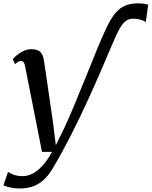

<svg xmlns="http://www.w3.org/2000/svg" viewBox="-62 -850 884 1120"><path d="M52.5 249.5Q23 249.5 -3 243.5Q-29 237.5 -42 231L-15 152.5Q-5.5 160.5 17.2 169Q40 177.5 70.5 177.5Q98 177.5 126.5 163.5Q155 149.5 184.2 118.2Q213.5 87 241.5 36H183L84.5 -463Q81 -481.5 75.2 -488Q69.5 -494.5 61.5 -494.5Q53 -494.5 44.8 -490Q36.5 -485.5 25.5 -475.5L13 -505Q17.5 -511.5 33.2 -525.5Q49 -539.5 72 -551.2Q95 -563 121.5 -563Q159.5 -563 175 -545Q190.5 -527 194.5 -495Q199.5 -464 204 -433Q208.5 -402 213 -371Q217.5 -340 222 -308.8Q226.5 -277.5 231 -246.2Q235.5 -215 240.2 -184Q245 -153 249 -122L263.5 -3L315 -107.5Q341 -163.5 371.2 -236.2Q401.5 -309 435.5 -393Q469.5 -477 505.5 -565.5Q536 -640 560.5 -691Q585 -742 610.2 -772.5Q635.5 -803 667.5 -816.8Q699.5 -830.5 745 -830.5Q766.5 -830.5 781 -827.8Q795.5 -825 802.5 -822.5L788.5 -721Q779.5 -728.5 759.2 -734.8Q739 -741 715 -741Q694 -741 677.5 -731.2Q661 -721.5 646.2 -700Q631.5 -678.5 615.8 -644Q600 -609.5 579 -559.5Q519 -416 462.5 -291.8Q406 -167.5 352.8 -63Q299.5 41.5 248 128Q219 177.5 188 203.5Q157 229.5 123.5 239.5Q90 249.5 52.5 249.5Z"/></svg>

Font: Merriweather 28pt Medium
Style: Italic
Weight: 500
Italic angle: -7.8°
Version: Version 2.101